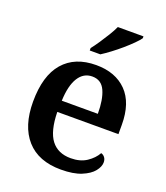

<svg xmlns="http://www.w3.org/2000/svg" viewBox="-142 -864 841 971"><g transform="rotate(20 279.0 -378.0)"><path d="M299 10Q178 10 114 -62Q50 -134 50 -265Q50 -405 112 -476.5Q174 -548 288 -548Q392 -548 452 -487Q512 -426 512 -308V-258H183Q185 -155 221 -108Q257 -61 326 -61Q377 -61 411.5 -84Q446 -107 463 -138Q475 -135 483 -124.5Q491 -114 491 -98Q491 -75 471 -50Q451 -25 408.5 -7.5Q366 10 299 10ZM379 -319Q379 -396 358.5 -441.5Q338 -487 289 -487Q242 -487 215 -444Q188 -401 185 -319ZM231 -619Q246 -638 263.5 -664Q281 -690 297.5 -717Q314 -744 324 -766H462V-756Q453 -743 433 -723Q413 -703 387.5 -681Q362 -659 336 -639.5Q310 -620 288 -606H231Z"/></g></svg>

Font: Noto Serif Malayalam SemiBold
Style: Regular
Weight: 600
Designer: Indian type Foundry, Jelle Bosma, Monotype Design Team
Foundry: Monotype Imaging Inc.
Version: Version 2.104; ttfautohint (v1.8.4.7-5d5b)